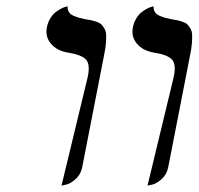

<svg xmlns="http://www.w3.org/2000/svg" viewBox="-20 -579 626 605"><path d="M444.8 5.9 527.3 -335.9Q536.1 -376.5 521.7 -391.6Q507.3 -406.7 465.8 -413.1Q430.2 -418.9 411.4 -441.4Q392.6 -463.9 398.9 -494.1Q402.3 -509.8 410.2 -522.2Q418 -534.7 427 -541.3Q436 -547.9 444.3 -552.2Q452.6 -556.6 458 -557.6L463.9 -559.1Q463.4 -548.8 468 -541.3Q472.7 -533.7 482.9 -529.3Q493.2 -524.9 499.5 -523.2Q505.9 -521.5 517.1 -519Q531.2 -516.6 538.6 -515.1Q545.9 -513.7 556.2 -510Q566.4 -506.3 570.8 -501.7Q575.2 -497.1 580.1 -488.8Q585 -480.5 585.4 -469.5Q585.9 -458.5 584.7 -442.6Q583.5 -426.8 579.1 -405.8L509.8 -50.8Q504.9 -28.3 488.8 -14.2Q472.7 0 459 2.9ZM173.8 5.9 256.3 -335.9Q265.1 -376.5 250.7 -391.6Q236.3 -406.7 194.8 -413.1Q159.2 -418.9 140.4 -441.4Q121.6 -463.9 127.9 -494.1Q131.3 -509.8 139.2 -522.2Q147 -534.7 156 -541.3Q165 -547.9 173.3 -552.2Q181.6 -556.6 187.5 -557.6L192.9 -559.1Q192.4 -548.8 197 -541.3Q201.7 -533.7 211.9 -529.3Q222.2 -524.9 228.5 -523.2Q234.9 -521.5 246.1 -519Q260.3 -516.6 267.6 -515.1Q274.9 -513.7 285.2 -510Q295.4 -506.3 299.8 -501.7Q304.2 -497.1 309.1 -488.8Q314 -480.5 314.5 -469.5Q314.9 -458.5 313.7 -442.6Q312.5 -426.8 308.1 -405.8L238.8 -50.8Q233.9 -28.3 217.8 -14.2Q201.7 0 187.5 2.9Z"/></svg>

Font: Linux Biolinum G
Style: Italic
Weight: 400
Italic angle: -12°
Designer: Philipp H. Poll
Foundry: Philipp H. Poll
Version: Version 0.5.1